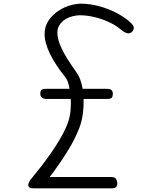

<svg xmlns="http://www.w3.org/2000/svg" viewBox="-20 -1024 764 1044"><path d="M199 -514.5Q199 -527.5 204.8 -534.2Q210.5 -541 230.5 -541H559.5Q580 -541 586.8 -533.8Q593.5 -526.5 593.5 -514.5Q593.5 -501 588.2 -493.5Q583 -486 563.5 -486H234.5Q214.5 -486 206.8 -494Q199 -502 199 -514.5ZM163 0Q150.5 0 143.5 -3Q136.5 -6 134.5 -12.2Q132.5 -18.5 135.5 -27.2Q138.5 -36 146 -47Q148 -50 164.2 -69.5Q180.5 -89 205 -120.5Q229.5 -152 257 -191.2Q284.5 -230.5 309.2 -273.2Q334 -316 349.5 -357.5Q360.5 -388 363.8 -424.8Q367 -461.5 364 -497.2Q361 -533 354 -561Q347 -589 337 -601.5Q308.5 -637.5 287 -670Q265.5 -702.5 251.2 -732.2Q237 -762 229.8 -788.5Q222.5 -815 222.5 -839Q222.5 -882 245.2 -914.2Q268 -946.5 300.5 -967Q329.5 -985.5 361.5 -994.8Q393.5 -1004 419.5 -1004Q467.5 -1004 516.5 -991Q565.5 -978 609.2 -955.8Q653 -933.5 685 -906Q707.5 -886 707.5 -874Q707.5 -862 698.5 -851.5Q693 -845.5 684.5 -843.2Q676 -841 664 -845.8Q652 -850.5 635 -865Q607.5 -888 570 -905Q532.5 -922 492 -931.5Q451.5 -941 414 -941Q395 -941 371.5 -934.8Q348 -928.5 328.5 -914.5Q313 -903 302.5 -886.2Q292 -869.5 292 -846.5Q292 -815.5 307.2 -778.8Q322.5 -742 346.2 -704.2Q370 -666.5 395 -631.5Q413 -607.5 422.8 -570.5Q432.5 -533.5 434.2 -490.8Q436 -448 430.5 -406.5Q425 -365 412.5 -331.5Q389 -270 352 -209.5Q315 -149 275.5 -95.2Q236 -41.5 204 0ZM179.5 0 202 -61.5H583Q603 -61.5 609.8 -52.5Q616.5 -43.5 617.5 -31Q618.5 -17.5 612.8 -8.8Q607 0 587 0Z"/></svg>

Font: Edu SA Hand
Style: Regular
Weight: 400
Designer: Tina and Corey Anderson, Eben Sorkin, Mirko Velimirovic
Foundry: Google for Education
Version: Version 2.000